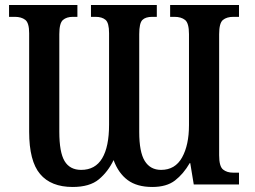

<svg xmlns="http://www.w3.org/2000/svg" viewBox="-20 -734 1016 764"><path d="M269 10Q183 10 139.5 -41.5Q96 -93 96 -210V-602Q96 -643 80.5 -655Q65 -667 39 -667H16V-714H288V-667H270Q245 -667 230.5 -654.5Q216 -642 216 -598V-210Q216 -128 237 -93Q258 -58 303 -58Q359 -58 386.5 -104Q414 -150 414 -238V-602Q414 -643 400 -655Q386 -667 360 -667H342V-714H604V-667H586Q559 -667 546.5 -654.5Q534 -642 534 -598V-209Q534 -129 556 -93.5Q578 -58 621 -58Q677 -58 704.5 -107.5Q732 -157 732 -236V-598Q732 -642 716.5 -654.5Q701 -667 674 -667H657V-714H931V-667H909Q882 -667 867 -654.5Q852 -642 852 -598V-116Q852 -72 867.5 -59.5Q883 -47 907 -47H931V0H751L737 -85H735Q710 -42 676.5 -16Q643 10 586 10Q525 10 488 -17.5Q451 -45 432 -97Q410 -51 373.5 -20.5Q337 10 269 10Z"/></svg>

Font: Noto Serif Condensed SemiBold
Style: Regular
Weight: 600
Width: 3
Designer: Monotype Design Team
Foundry: Monotype Imaging Inc.
Version: Version 2.013